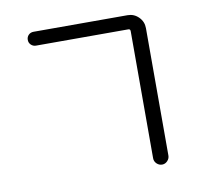

<svg xmlns="http://www.w3.org/2000/svg" viewBox="-87 -861 1173 1026"><g transform="rotate(-10 500.0 -348.0)"><path d="M158.2 -681.6Q142.6 -681.6 131.3 -692.4Q120.1 -703.1 120.1 -719.2Q120.1 -735.4 130.9 -746.1Q141.6 -756.8 158.2 -756.8H668Q703.1 -756.8 728 -731.9Q752.9 -707 752.9 -671.9V19.5Q752.9 36.1 740.7 48.8Q728.5 61.5 711.9 61.5Q695.3 61.5 682.6 49.3Q669.9 37.1 669.9 19.5V-669.9Q669.9 -681.6 659.2 -681.6Z"/></g></svg>

Font: Rounded-X Mgen+ 2m regular
Style: Regular
Weight: 400
Designer: [Source Han Sans]
Ryoko NISHIZUKA  (kana & ideographs); Paul D. Hunt (Latin, Greek & Cyrillic); Wenlong ZHANG  (bopomofo
Version: Version 1.059.20150602